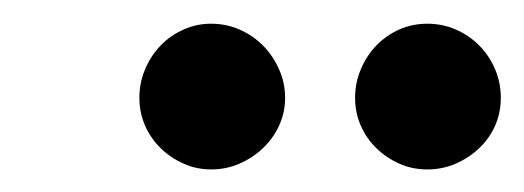

<svg xmlns="http://www.w3.org/2000/svg" viewBox="-20 -730 453 166"><path d="M226.5 -645.5Q226.5 -632.5 221.2 -621.2Q216 -610 207.2 -601.8Q198.5 -593.5 187 -588.5Q175.5 -583.5 162.5 -583.5Q150 -583.5 138.8 -588.5Q127.5 -593.5 119 -601.8Q110.5 -610 105.5 -621.2Q100.5 -632.5 100.5 -645.5Q100.5 -658.5 105.5 -670.2Q110.5 -682 119 -690.8Q127.5 -699.5 138.8 -704.5Q150 -709.5 162.5 -709.5Q175.5 -709.5 187 -704.5Q198.5 -699.5 207.2 -690.8Q216 -682 221.2 -670.2Q226.5 -658.5 226.5 -645.5ZM413 -645.5Q413 -632.5 408 -621.2Q403 -610 394.2 -601.8Q385.5 -593.5 374 -588.5Q362.5 -583.5 349.5 -583.5Q336.5 -583.5 325.2 -588.5Q314 -593.5 305.5 -601.8Q297 -610 292 -621.2Q287 -632.5 287 -645.5Q287 -658.5 292 -670.2Q297 -682 305.5 -690.8Q314 -699.5 325.2 -704.5Q336.5 -709.5 349.5 -709.5Q362.5 -709.5 374 -704.5Q385.5 -699.5 394.2 -690.8Q403 -682 408 -670.2Q413 -658.5 413 -645.5Z"/></svg>

Font: Lato SemiBold
Style: Italic
Weight: 600
Italic angle: -7°
Designer: Lukasz Dziedzic with Adam Twardoch and Botio Nikoltchev
Foundry: tyPoland Lukasz Dziedzic
Version: Version 2.015; 2015-08-06; http://www.latofonts.com/